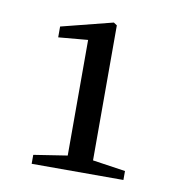

<svg xmlns="http://www.w3.org/2000/svg" viewBox="-56 -883 468 507"><g transform="rotate(10 178.5 -629.5)"><path d="M61 -427V-451L151 -465V-775L72 -768V-797L210 -832L219 -826V-464L307 -451V-427Z"/></g></svg>

Font: Source Serif 4 Subhead
Style: Regular
Weight: 400
Designer: Frank Grießhammer
Foundry: Adobe Systems Incorporated
Version: Version 4.004;hotconv 1.0.117;makeotfexe 2.5.65602